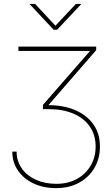

<svg xmlns="http://www.w3.org/2000/svg" viewBox="-20 -788 580 998"><path d="M272 189.9Q205.6 189.9 154.1 165.5Q102.5 141.1 73.2 98.1Q43.9 55.2 43.9 0H66.4Q66.4 48.8 92.8 86.7Q119.1 124.5 165.8 146Q212.4 167.5 272 167.5Q333.5 167.5 379.4 142.3Q425.3 117.2 451.2 73.2Q477.1 29.3 477.1 -26.4Q477.1 -86.4 446.8 -130.1Q416.5 -173.8 361.6 -197.3Q306.6 -220.7 231.9 -220.7H203.1V-242.7L447.8 -522.9V-523.4H75.7V-545.9H480V-527.3L222.2 -230.5V-241.2Q306.6 -242.7 369.1 -216.3Q431.6 -189.9 465.6 -141.4Q499.5 -92.8 499.5 -26.4Q499.5 36.1 470.7 85Q441.9 133.8 390.6 161.9Q339.4 189.9 272 189.9ZM162.6 -767.6 268.1 -654.3 374.5 -767.6H402.3V-766.6L276.9 -633.3H258.8L134.3 -766.6V-767.6Z"/></svg>

Font: Inter 28pt Thin
Style: Regular
Weight: 250
Designer: Rasmus Andersson
Foundry: rsms
Version: Version 4.001;git-66647c0bb